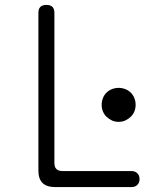

<svg xmlns="http://www.w3.org/2000/svg" viewBox="-20 -760 640 780"><path d="M204 0Q170 0 153 -16.5Q136 -33 136 -67V-708Q136 -724 144 -732Q152 -740 169 -740Q185 -740 193 -732Q201 -724 201 -708V-98Q201 -81 209.5 -73Q218 -65 235 -65H515Q529 -65 538 -56Q547 -47 547 -32Q547 -18 538 -9Q529 0 515 0ZM393 -334Q393 -348 398 -361Q403 -374 412.5 -383.5Q422 -393 435 -398Q448 -403 462 -403Q476 -403 489 -398Q502 -393 511.5 -383.5Q521 -374 526 -361Q531 -348 531 -334Q531 -320 526 -307.5Q521 -295 511 -285.5Q501 -276 489 -270.5Q477 -265 462 -265Q447 -265 435 -270.5Q423 -276 413 -285.5Q403 -295 398 -307.5Q393 -320 393 -334Z"/></svg>

Font: Maple Mono NL ExtraLight
Style: Regular
Weight: 275
Monospace: yes
Designer: subframe7536
Version: Version 7.000